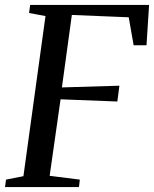

<svg xmlns="http://www.w3.org/2000/svg" viewBox="-28 -763 628 783"><path d="M-7.5 0 -3.5 -30.5 67.5 -44.5 157.5 -697.5 90.5 -710 95 -743H580L569.5 -578.5H517L497 -692.5L265 -702L224.5 -406.5L459 -413.5L450.5 -349L219 -358L174.5 -46L297.5 -30.5L294 0Z"/></svg>

Font: Merriweather 72pt
Style: Italic
Weight: 400
Italic angle: -7.8°
Version: Version 2.101